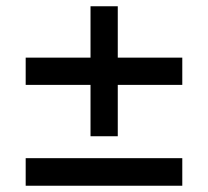

<svg xmlns="http://www.w3.org/2000/svg" viewBox="-20 -593 664 613"><path d="M269 -158V-322H62V-409H269V-573H356V-409H562V-322H356V-158ZM62 0V-88H562V0Z"/></svg>

Font: Pitagon Sans Text Medium
Style: Regular
Weight: 500
Designer: Travis Tran
Foundry: Pitagon
Version: Version 1.000; ttfautohint (v1.8.4.7-5d5b);gftools[0.9.26]